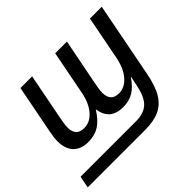

<svg xmlns="http://www.w3.org/2000/svg" viewBox="-186 -759 1198 1198"><g transform="rotate(-45 412.5 -160.5)"><path d="M649.9 -89.8Q614.7 -37.1 575.7 -13.7Q536.6 9.8 483.4 9.8Q368.2 9.8 353 -102.1Q314.9 -41.5 273.7 -15.9Q232.4 9.8 177.2 9.8Q112.3 9.8 77.4 -26.4Q42.5 -62.5 42.5 -130.9Q42.5 -162.6 51.8 -207L114.3 -528.3H217.3L159.7 -231.4L152.3 -192.4Q147.5 -164.1 147.5 -146Q147.5 -108.9 164.8 -89.4Q182.1 -69.8 220.2 -69.8Q271.5 -69.8 310.3 -114.7Q349.1 -159.7 363.8 -234.4L420.9 -528.3H524.4L466.3 -231.9L459 -192.4Q454.1 -164.1 454.1 -146Q454.1 -108.9 471.7 -89.4Q489.3 -69.8 526.9 -69.8Q577.6 -69.8 616.7 -115Q655.8 -160.2 670.9 -237.3L727.5 -528.3H831.5L736.3 -36.6Q717.8 59.1 687.5 108.9Q656.7 160.2 606.9 183.6Q557.1 207 477.5 207H-27.3L-11.7 128.4H477.1Q545.4 128.4 582.8 94.7Q620.1 61 636.7 -18.1L651.9 -89.8Z"/></g></svg>

Font: Arimo Medium
Style: Italic
Weight: 500
Italic angle: -12°
Designer: Steve Matteson
Foundry: Monotype Imaging Inc.
Version: Version 1.33